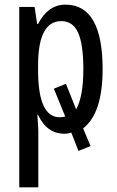

<svg xmlns="http://www.w3.org/2000/svg" viewBox="-20 -567 502 827"><path d="M244 -476Q294 -476 316.5 -426Q339 -376 339 -268Q339 -152 308 -96L264 -206L212 -185L261 -65Q250 -62 237 -62Q144 -62 144 -265V-285Q144 -476 244 -476ZM257 9Q274 9 287 4L318 83L370 62L338 -14Q422 -79 422 -269Q422 -547 262 -547Q187 -547 144 -464H140L129 -537H63V240H145V0Q145 -15 143.5 -33Q142 -51 141 -72H144Q182 9 257 9Z"/></svg>

Font: Noto Sans Display Condensed
Style: Regular
Weight: 400
Width: 3
Designer: Monotype Design Team
Foundry: Monotype Imaging Inc.
Version: Version 1.900